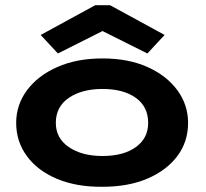

<svg xmlns="http://www.w3.org/2000/svg" viewBox="-20 -706 790 736"><path d="M373 10Q274 11 199.5 -20Q125 -51 83.5 -107Q42 -163 42 -235Q42 -304 83.5 -360Q125 -416 199.5 -449Q274 -482 373 -482Q472 -482 545.5 -449Q619 -416 660 -360Q701 -304 701 -235Q701 -163 660 -108Q619 -53 545.5 -21.5Q472 10 373 10ZM373 -108Q453 -108 500.5 -142Q548 -176 548 -235Q548 -297 500.5 -331Q453 -365 373 -365Q294 -365 244 -331Q194 -297 194 -235Q194 -176 244 -142Q294 -108 373 -108ZM202 -501 136 -572 345 -686H402L611 -572L545 -501L373 -587Z"/></svg>

Font: Inconsolata ExtraExpanded Black
Style: Regular
Weight: 900
Width: 8
Monospace: yes
Designer: Raph Levien, Cyreal, Brenton Simpson
Foundry: Raph Levien, Cyreal, Google
Version: Version 3.001; ttfautohint (v1.8.2.53-6de2)